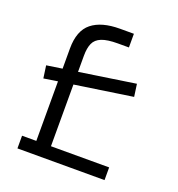

<svg xmlns="http://www.w3.org/2000/svg" viewBox="-129 -817 858 924"><g transform="rotate(20 300.0 -355.0)"><path d="M400 -710V-640H343Q290 -640 261 -628.5Q232 -617 221 -592.5Q210 -568 210 -528V-446L496 -489L505 -425L210 -381V-65H508V0H62V-65H135V-370L64 -359L55 -423L135 -435V-538Q135 -630 185 -670Q235 -710 329 -710Z"/></g></svg>

Font: Orbit
Style: Regular
Weight: 400
Designer: Sooun Cho
Foundry: JAMO
Version: Version 1.000; ttfautohint (v1.8.4.7-5d5b);gftools[0.9.29]